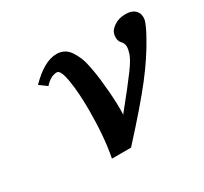

<svg xmlns="http://www.w3.org/2000/svg" viewBox="-103 -587 786 741"><g transform="rotate(-30 290.5 -216.5)"><path d="M526.9 -444.8Q553.2 -444.8 567.1 -432.4Q581.1 -419.9 581.1 -400.9Q581.1 -393.1 580.1 -388.2Q574.7 -366.7 550.8 -324.2Q514.6 -257.8 457.5 -184.1Q400.4 -110.4 288.1 12.2H203.1Q220.2 -76.2 220.2 -192.9Q220.2 -273.4 210.9 -328.1Q201.7 -382.8 185.1 -382.8Q157.2 -382.8 130.9 -353L98.1 -377Q164.1 -444.8 219.2 -444.8Q237.3 -444.8 252 -437Q266.6 -429.2 276.9 -413.8Q287.1 -398.4 294.4 -381.1Q301.8 -363.8 306.6 -339.1Q311.5 -314.5 314.5 -293.9Q317.4 -273.4 319.8 -246.1Q326.2 -189 326.2 -134.8Q326.2 -119.6 325.2 -112.8Q397.9 -202.6 429 -245.1Q460 -287.6 464.8 -309.1Q469.2 -323.7 469.2 -333Q469.2 -348.6 458 -359.9Q449.2 -368.7 449.2 -384.8Q449.2 -396 451.2 -400.9Q454.6 -416 475.3 -430.4Q496.1 -444.8 526.9 -444.8Z"/></g></svg>

Font: Linux Libertine G
Style: Semibold Italic
Weight: 600
Italic angle: -11.5°
Designer: Philipp H. Poll
Foundry: Philipp H. Poll
Version: Version 5.1.1